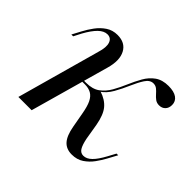

<svg xmlns="http://www.w3.org/2000/svg" viewBox="-110 -566 717 717"><g transform="rotate(45 248.5 -207.5)"><path d="M338.7 11.3Q309.7 11.3 293.1 -7.3Q276.6 -25.8 269.4 -66.1L258.9 -124.2Q253.2 -157.3 244.4 -175.4Q235.5 -193.5 221.8 -201.2Q208.1 -208.9 188.7 -208.9H155.6L157.3 -216.1H187.1Q221 -216.1 241.5 -231Q262.1 -246 275.8 -270.2Q289.5 -294.4 300.8 -321Q312.1 -347.6 325.8 -371.8Q339.5 -396 360.5 -410.9Q381.5 -425.8 413.7 -425.8Q442.7 -425.8 458.1 -414.9Q473.4 -404 473.4 -384.7Q473.4 -368.5 464.1 -358.9Q454.8 -349.2 439.5 -349.2Q427.4 -349.2 418.5 -355.6Q409.7 -362.1 402 -371Q394.4 -379.8 386.3 -386.3Q378.2 -392.7 366.9 -392.7Q349.2 -392.7 336.3 -373Q323.4 -353.2 311.3 -325Q299.2 -296.8 283.9 -269.8Q268.5 -242.7 246 -228.2L248.4 -231.5Q281.5 -221 299.6 -199.2Q317.7 -177.4 325.8 -132.3L336.3 -69.4Q341.9 -41.9 350 -29Q358.1 -16.1 372.6 -16.1Q389.5 -16.1 405.2 -31.5Q421 -46.8 438.7 -79.8L454.8 -109.7H463.7L442.7 -71Q433.1 -53.2 419.4 -34.3Q405.6 -15.3 385.9 -2Q366.1 11.3 338.7 11.3ZM46 0 137.9 -329.8Q148.4 -363.7 141.9 -382.3Q135.5 -400.8 116.1 -400.8Q98.4 -400.8 81 -383.9Q63.7 -366.9 46 -334.7L30.6 -304.8H21L39.5 -339.5Q50 -359.7 64.5 -379.4Q79 -399.2 98.8 -412.5Q118.5 -425.8 144.4 -425.8Q185.5 -425.8 202 -394.8Q218.5 -363.7 204 -312.9L116.1 0Z"/></g></svg>

Font: Playfair 144pt Light
Style: Italic
Weight: 300
Italic angle: -15.6°
Designer: Claus Eggers Sørensen
Foundry: Claus Eggers Sørensen
Version: Version 2.001;gftools[0.9.30]